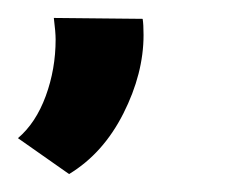

<svg xmlns="http://www.w3.org/2000/svg" viewBox="-33 13 257 214"><path d="M-13 167Q7 150 18 120Q29 90 29 57Q29 49 27 33L126 34Q127 40 127 52Q127 95 104.5 139.5Q82 184 44 207Z"/></svg>

Font: Josefin Sans SemiBold
Style: Italic
Weight: 600
Italic angle: -7°
Designer: Santiago Orozco
Foundry: Typemade
Version: Version 2.000